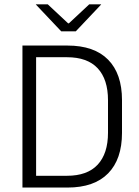

<svg xmlns="http://www.w3.org/2000/svg" viewBox="-20 -844 624 864"><path d="M122 0V-53H281.5Q373 -53 419.5 -103Q466 -153 466 -246.5V-393Q466 -487 419.5 -536.8Q373 -586.5 281.5 -586.5H121.5V-639H283.5Q404 -639 466.5 -575.5Q529 -512 529 -393.5V-246Q529 -127.5 466.5 -63.8Q404 0 283.5 0ZM81 0V-639H142.5V0ZM255.5 -703 141.5 -823.5V-824.5H195L286.5 -739H290L381.5 -824.5H435V-823.5L321 -703Z"/></svg>

Font: Anek Latin Light
Style: Regular
Weight: 300
Designer: Yesha Goshar
Foundry: Ek Type
Version: Version 1.003